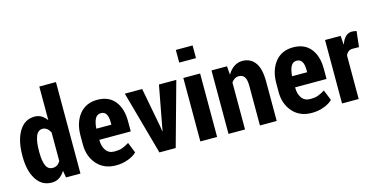

<svg xmlns="http://www.w3.org/2000/svg" viewBox="-75 -1148 3044 1544"><g transform="rotate(-15 1447.0 -376.0)"><path d="M26.4 -261.7Q26.4 -385.7 72.3 -461.9Q118.2 -538.1 202.1 -538.1Q232.4 -538.1 257.8 -523.4Q282.2 -508.8 301.8 -481.4Q301.8 -575.2 301.8 -761.7Q335.9 -761.7 440.4 -761.7Q440.4 -571.3 440.4 0Q410.2 0 320.3 0Q317.4 -14.6 310.5 -57.6Q290 -24.4 262.7 -6.8Q235.4 10.7 201.2 10.7Q117.2 10.7 72.3 -61.5Q26.4 -132.8 26.4 -251Q26.4 -253.9 26.4 -261.7ZM165 -251Q165 -179.7 181.6 -140.6Q198.2 -101.6 237.3 -101.6Q257.8 -101.6 274.4 -111.3Q290 -121.1 301.8 -140.6Q301.8 -219.7 301.8 -379.9Q290 -402.3 274.4 -414.1Q257.8 -426.8 238.3 -426.8Q199.2 -426.8 181.6 -380.9Q165 -335.9 165 -261.7Q165 -257.8 165 -251Z M735.4 10.7Q636.7 10.7 578.1 -54.7Q519.5 -121.1 519.5 -219.7Q519.5 -232.4 519.5 -256.8Q519.5 -266.6 519.5 -293.9Q519.5 -401.4 573.2 -469.7Q627.9 -538.1 723.6 -538.1Q817.4 -538.1 868.2 -476.6Q918.9 -414.1 918.9 -307.6Q918.9 -279.3 918.9 -222.7Q853.5 -222.7 657.2 -222.7Q657.2 -221.7 657.2 -219.7Q657.2 -168 680.7 -134.8Q704.1 -100.6 752 -100.6Q791 -100.6 815.4 -109.4Q840.8 -118.2 874 -138.7Q885.7 -109.4 909.2 -50.8Q881.8 -23.4 835.9 -6.8Q790 10.7 735.4 10.7ZM723.6 -426.8Q691.4 -426.8 675.8 -396.5Q660.2 -366.2 657.2 -315.4Q699.2 -315.4 782.2 -315.4Q782.2 -320.3 782.2 -335Q782.2 -378.9 768.6 -402.3Q754.9 -426.8 723.6 -426.8Z M1158.2 -199.2Q1159.2 -189.5 1164.1 -159.2Q1165 -159.2 1167 -159.2Q1168.9 -168.9 1173.8 -199.2Q1189.5 -281.2 1235.4 -528.3Q1271.5 -528.3 1379.9 -528.3Q1343.8 -396.5 1233.4 0Q1199.2 0 1097.7 0Q1060.5 -131.8 951.2 -528.3Q987.3 -528.3 1095.7 -528.3Q1111.3 -446.3 1158.2 -199.2Z M1578.1 0Q1543 0 1438.5 0Q1438.5 -83 1438.5 -330.1Q1438.5 -379.9 1438.5 -528.3Q1473.6 -528.3 1578.1 -528.3Q1578.1 -396.5 1578.1 0ZM1578.1 -656.2Q1543 -656.2 1438.5 -656.2Q1438.5 -682.6 1438.5 -761.7Q1473.6 -761.7 1578.1 -761.7Q1578.1 -735.4 1578.1 -656.2Z M1801.8 -528.3Q1803.7 -509.8 1807.6 -456.1Q1829.1 -495.1 1861.3 -516.6Q1893.6 -538.1 1931.6 -538.1Q1998 -538.1 2036.1 -487.3Q2074.2 -436.5 2074.2 -328.1Q2074.2 -218.8 2074.2 0Q2039.1 0 1934.6 0Q1934.6 -82 1934.6 -328.1Q1934.6 -382.8 1918.9 -404.3Q1903.3 -426.8 1872.1 -426.8Q1852.5 -426.8 1836.9 -417Q1821.3 -407.2 1810.5 -390.6Q1810.5 -259.8 1810.5 0Q1776.4 0 1672.9 0Q1672.9 -83 1672.9 -330.1Q1672.9 -379.9 1672.9 -528.3Q1705.1 -528.3 1801.8 -528.3Z M2365.2 10.7Q2266.6 10.7 2208 -54.7Q2149.4 -121.1 2149.4 -219.7Q2149.4 -232.4 2149.4 -256.8Q2149.4 -266.6 2149.4 -293.9Q2149.4 -401.4 2203.1 -469.7Q2257.8 -538.1 2353.5 -538.1Q2447.3 -538.1 2498 -476.6Q2548.8 -414.1 2548.8 -307.6Q2548.8 -279.3 2548.8 -222.7Q2483.4 -222.7 2287.1 -222.7Q2287.1 -221.7 2287.1 -219.7Q2287.1 -168 2310.5 -134.8Q2334 -100.6 2381.8 -100.6Q2420.9 -100.6 2445.3 -109.4Q2470.7 -118.2 2503.9 -138.7Q2515.6 -109.4 2539.1 -50.8Q2511.7 -23.4 2465.8 -6.8Q2419.9 10.7 2365.2 10.7ZM2353.5 -426.8Q2321.3 -426.8 2305.7 -396.5Q2290 -366.2 2287.1 -315.4Q2329.1 -315.4 2412.1 -315.4Q2412.1 -320.3 2412.1 -335Q2412.1 -378.9 2398.4 -402.3Q2384.8 -426.8 2353.5 -426.8Z M2867.2 -402.3Q2854.5 -402.3 2815.4 -403.3Q2793 -403.3 2779.3 -392.6Q2764.6 -381.8 2756.8 -362.3Q2756.8 -241.2 2756.8 0Q2722.7 0 2618.2 0Q2618.2 -83 2618.2 -331.1Q2618.2 -379.9 2618.2 -528.3Q2650.4 -528.3 2748 -528.3Q2749 -510.7 2752.9 -457Q2753.9 -457 2755.9 -457Q2768.6 -495.1 2791 -516.6Q2813.5 -538.1 2843.8 -538.1Q2853.5 -538.1 2863.3 -536.1Q2874 -535.2 2881.8 -532.2Q2877 -488.3 2867.2 -402.3Z"/></g></svg>

Font: Noto Sans Hebrew DECATHLON 
Style: Bold
Weight: 400
Designer: Monotype Design Team
Version: Version 2.000;GOOG;noto-fonts:20170220:a8a215d2e889